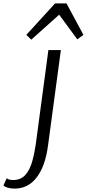

<svg xmlns="http://www.w3.org/2000/svg" viewBox="-139 -852 508 1123"><path d="M-53 251Q-97.5 251 -119 233L-100 191Q-86 201 -63 201Q-16 201 10.8 169.5Q37.5 138 51.2 85.8Q65 33.5 73 -29L144 -559H217L142 -2Q126.5 118.5 76.2 184.8Q26 251 -53 251ZM44 -620 15 -648 183 -832H250L349 -648L313 -622L207 -766Z"/></svg>

Font: Merriweather Sans Light
Style: Italic
Weight: 300
Italic angle: -7.5°
Designer: Eben Sorkin
Foundry: Eben Sorkin
Version: Version 2.001; ttfautohint (v1.8.3)